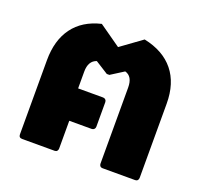

<svg xmlns="http://www.w3.org/2000/svg" viewBox="-106 -714 889 838"><g transform="rotate(20 338.0 -295.5)"><path d="M76 0Q60 0 60 -16V-360Q60 -453 103.5 -512Q147 -571 231 -591L332 -520L430 -591Q521 -572 568.5 -513.5Q616 -455 616 -360V-16Q616 -9 612 -4.5Q608 0 601 0H449Q442 0 438 -4.5Q434 -9 434 -16V-369Q434 -421 398 -431L338 -393H326L266 -431Q230 -419 230 -369V-291H346Q353 -291 357.5 -286.5Q362 -282 362 -275V-161Q362 -154 357.5 -149.5Q353 -145 346 -145H242V-16Q242 -9 238 -4.5Q234 0 227 0Z"/></g></svg>

Font: LINE Seed Sans TH App ExtraBold
Style: Regular
Weight: 800
Designer: Dalton Maag Ltd | Thai characters by Cadson Demak Co.,Ltd.
Foundry: Dalton Maag Ltd
Version: Version 1.003